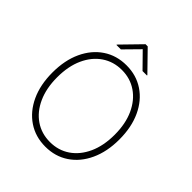

<svg xmlns="http://www.w3.org/2000/svg" viewBox="-247 -1079 1247 1247"><g transform="rotate(45 376.0 -455.5)"><path d="M683.6 -363.6Q683.6 -251.4 644.5 -167.3Q605.5 -83.1 536 -36.6Q466.6 9.9 376.1 9.9Q285.2 9.9 215.7 -36.8Q146.3 -83.5 107.2 -167.4Q68.2 -251.4 68.2 -363.6Q68.2 -476.2 107.2 -560.2Q146.3 -644.2 215.7 -690.7Q285.2 -737.2 376.1 -737.2Q466.6 -737.2 536 -690.7Q605.5 -644.2 644.5 -560.2Q683.6 -476.2 683.6 -363.6ZM640.3 -363.6Q640.3 -464.8 606.2 -539.1Q572.1 -613.3 512.6 -653.9Q453.1 -694.6 376.1 -694.6Q299 -694.6 239.3 -654.1Q179.7 -613.6 145.8 -539.4Q111.9 -465.2 111.9 -363.6Q111.9 -263.1 145.6 -188.7Q179.3 -114.3 238.8 -73.5Q298.3 -32.7 376.1 -32.7Q453.1 -32.7 512.8 -73.3Q572.4 -114 606.4 -188.4Q640.3 -262.8 640.3 -363.6ZM276.6 -784.1 376.1 -885.3 475.5 -784.1H516.3V-787.6L386 -921.2H366.1L235.8 -787.6V-784.1Z"/></g></svg>

Font: Inter UI Extra Light
Style: Regular
Weight: 200
Designer: Rasmus Andersson
Foundry: rsms
Version: 3.2;8d6f07862